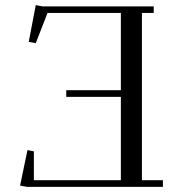

<svg xmlns="http://www.w3.org/2000/svg" viewBox="-20 -727 674 747"><path d="M58.1 -4.9 86.9 -143.1 111.8 -138.2V-25.9H450.2V-350.1H237.8V-376H450.2V-676.8H165L119.1 -559.1L91.8 -564L119.1 -707L146 -702.1H578.1V-676.8H532.2V-25.9H613.8V0H85Z"/></svg>

Font: Dehuti Alt
Style: Book
Weight: 400
Version: Version 1.2